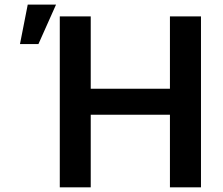

<svg xmlns="http://www.w3.org/2000/svg" viewBox="-20 -797 947 817"><path d="M234.4 -727.3H366.1V-419.4H703.1V-727.3H835.2V0H703.1V-308.9H366.1V0H234.4ZM98 -777.3H218.4L143.5 -609.4H65Z"/></svg>

Font: Interop SemBd
Style: Regular
Weight: 600
Designer: Rasmus Andersson, Google, Jang Haemin
Foundry: jhaemin
Version: Version 1.008